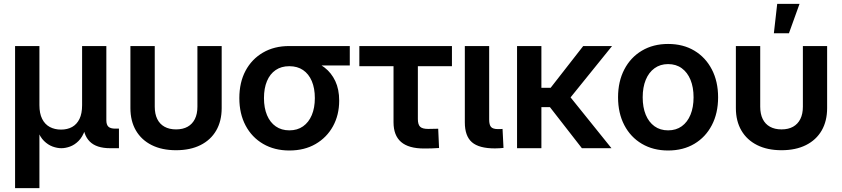

<svg xmlns="http://www.w3.org/2000/svg" viewBox="-20 -758 4308 982"><path d="M57.1 204.1V-522.5H181.6V-220.2Q181.6 -177.7 195.6 -149.9Q209.5 -122.1 234.6 -108.6Q259.8 -95.2 292 -95.2Q324.7 -95.2 348.9 -108.6Q373 -122.1 386.5 -149.7Q399.9 -177.2 399.9 -220.2V-522.5H523.9V-143.1Q523.9 -120.1 534.4 -110.1Q544.9 -100.1 569.3 -100.1H588.4V0H543.5Q473.1 0 439 -34.2Q404.8 -68.4 404.8 -133.3V-182.6H427.2Q427.2 -128.4 414.6 -92.8Q401.9 -57.1 381.8 -37.1Q361.8 -17.1 338.4 -8.5Q314.9 0 293.9 0Q272.5 0 249 -8.5Q225.6 -17.1 205.1 -37.1Q184.6 -57.1 171.9 -92.8Q159.2 -128.4 159.2 -182.6H181.6V204.1Z M880.4 10.3Q808.1 10.3 755.9 -15.9Q703.6 -42 675.3 -90.3Q647 -138.7 647 -205.1V-522.5H771.5V-212.4Q771.5 -175.3 784.2 -149.4Q796.9 -123.5 821.3 -109.9Q845.7 -96.2 880.4 -96.2Q915.5 -96.2 939.7 -109.9Q963.9 -123.5 976.8 -149.4Q989.7 -175.3 989.7 -212.4V-522.5H1113.8V-205.1Q1113.8 -138.7 1085.7 -90.3Q1057.6 -42 1005.4 -15.9Q953.1 10.3 880.4 10.3Z M1460 11.7Q1383.8 11.7 1325.9 -22Q1268.1 -55.7 1236.1 -116Q1204.1 -176.3 1204.1 -256.3Q1204.1 -336.4 1235.8 -396Q1267.6 -455.6 1325 -489Q1382.3 -522.5 1459 -522.5H1769V-423.3H1555.7L1459 -419.4Q1418.9 -419.4 1389.9 -399.7Q1360.8 -379.9 1345.5 -343.3Q1330.1 -306.6 1330.1 -256.3Q1330.1 -206.1 1345.7 -168.9Q1361.3 -131.8 1390.4 -111.6Q1419.4 -91.3 1460 -91.3Q1501 -91.3 1530 -111.8Q1559.1 -132.3 1574.7 -169.4Q1590.3 -206.5 1590.3 -256.3Q1590.3 -306.6 1574.7 -343.3Q1559.1 -379.9 1530 -399.7Q1501 -419.4 1460 -419.4V-464.8Q1512.7 -464.8 1558.8 -452.1Q1605 -439.5 1639.9 -412.6Q1674.8 -385.7 1694.8 -343.5Q1714.8 -301.3 1714.8 -243.2Q1714.8 -169.9 1683.1 -112.3Q1651.4 -54.7 1594.2 -21.5Q1537.1 11.7 1460 11.7Z M2148.9 1.5Q2069.8 1.5 2031.2 -32Q1992.7 -65.4 1992.7 -132.8V-419.4H1817.9V-522.5H2291.5V-419.4H2117.2V-148.9Q2117.2 -121.1 2128.7 -109.9Q2140.1 -98.6 2169.9 -98.6Q2182.1 -98.6 2195.6 -99.1Q2209 -99.6 2221.2 -99.6L2225.6 -1Q2206.5 0.5 2187.3 1Q2168 1.5 2148.9 1.5Z M2511.2 1Q2430.2 1 2393.8 -30.5Q2357.4 -62 2357.4 -132.3V-522.5H2481.9V-146.5Q2481.9 -119.1 2491.7 -108.4Q2501.5 -97.7 2527.3 -97.7Q2533.7 -97.7 2539.8 -97.9Q2545.9 -98.1 2550.3 -98.6L2555.2 -1.5Q2545.9 -0.5 2534.7 0.2Q2523.4 1 2511.2 1Z M2749 -522.5V0H2624.5V-522.5ZM3110.4 -522.5 2857.9 -210H2718.8L2713.4 -309.1H2796.4L2962.9 -522.5ZM2956.1 0 2788.6 -215.3 2876 -287.6 3107.4 0Z M3397 11.7Q3320.8 11.7 3262.9 -22.5Q3205.1 -56.6 3173.1 -117.9Q3141.1 -179.2 3141.1 -260.3Q3141.1 -341.3 3173.1 -402.8Q3205.1 -464.4 3262.9 -498.8Q3320.8 -533.2 3397 -533.2Q3474.1 -533.2 3531.5 -498.8Q3588.9 -464.4 3620.8 -402.8Q3652.8 -341.3 3652.8 -260.3Q3652.8 -179.2 3620.8 -117.9Q3588.9 -56.6 3531.5 -22.5Q3474.1 11.7 3397 11.7ZM3397 -91.3Q3438 -91.3 3467 -112.3Q3496.1 -133.3 3511.7 -171.4Q3527.3 -209.5 3527.3 -260.3Q3527.3 -311.5 3511.7 -349.6Q3496.1 -387.7 3467 -408.9Q3438 -430.2 3397 -430.2Q3356.9 -430.2 3327.6 -408.9Q3298.3 -387.7 3282.7 -349.6Q3267.1 -311.5 3267.1 -260.3Q3267.1 -209 3282.7 -171.1Q3298.3 -133.3 3327.4 -112.3Q3356.4 -91.3 3397 -91.3Z M3977.1 10.3Q3904.8 10.3 3852.5 -15.9Q3800.3 -42 3772 -90.3Q3743.7 -138.7 3743.7 -205.1V-522.5H3868.2V-212.4Q3868.2 -175.3 3880.9 -149.4Q3893.6 -123.5 3918 -109.9Q3942.4 -96.2 3977.1 -96.2Q4012.2 -96.2 4036.4 -109.9Q4060.5 -123.5 4073.5 -149.4Q4086.4 -175.3 4086.4 -212.4V-522.5H4210.4V-205.1Q4210.4 -138.7 4182.4 -90.3Q4154.3 -42 4102.1 -15.9Q4049.8 10.3 3977.1 10.3ZM3938 -587.9 3955.1 -738.3H4069.3L4015.1 -587.9Z"/></svg>

Font: Inter 28pt SemiBold
Style: Regular
Weight: 600
Designer: Rasmus Andersson
Foundry: rsms
Version: Version 4.001;git-66647c0bb